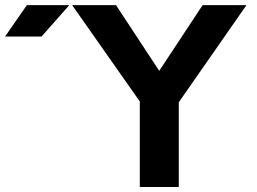

<svg xmlns="http://www.w3.org/2000/svg" viewBox="-20 -743 1022 763"><path d="M145 -597.7 255.4 -722.7H86.9L0 -597.7ZM535.6 0H690.4V-336.4L959.5 -722.7H785.2L612.8 -461.4L440.9 -722.7H266.6L535.6 -339.8Z"/></svg>

Font: Giphurs ExtraBold
Style: Regular
Weight: 800
Version: Version 1.000